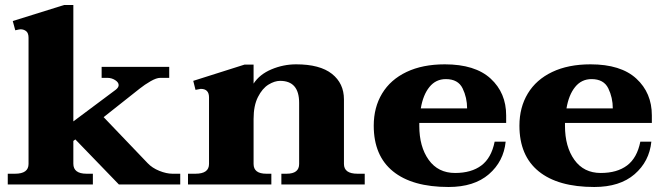

<svg xmlns="http://www.w3.org/2000/svg" viewBox="-20 -737 2654 767"><path d="M700 -43V0H455L281 -180L273 -174V-83Q273 -43 326 -43H351V0H11V-43H40Q94 -43 94 -82V-586Q94 -605 84.5 -612.5Q75 -620 62 -620Q58 -620 41 -616L31 -653L236 -717H273V-252L443 -379Q454 -388 454 -397Q454 -408 440 -417Q426 -426 409 -426H386V-470H656V-426H620Q605 -426 581.5 -412.5Q558 -399 538 -383L394 -269L570 -85Q588 -66 616.5 -54.5Q645 -43 669 -43Z M1437 -43V0H1104V-43H1125Q1175 -43 1175 -82V-326Q1175 -414 1099 -414Q1077 -414 1052.5 -399Q1028 -384 1010.5 -349.5Q993 -315 993 -262V-82Q993 -43 1044 -43H1064V0H731V-43H761Q815 -43 815 -82V-348Q815 -382 782 -382Q780 -382 761 -378L752 -414L957 -479H993V-403Q1017 -440 1064.5 -460Q1112 -480 1163 -480Q1258 -480 1306 -442Q1354 -404 1354 -340V-82Q1354 -43 1408 -43Z M1655 -246V-234Q1655 -151 1692.5 -98.5Q1730 -46 1798 -46Q1863 -46 1903 -76Q1943 -106 1956 -171H2000Q1992 -92 1933 -41Q1874 10 1772 10Q1627 10 1550 -52.5Q1473 -115 1473 -235Q1473 -308 1506.5 -363.5Q1540 -419 1604 -449.5Q1668 -480 1757 -480Q1878 -480 1940 -423Q2002 -366 2002 -276V-246ZM1661 -304H1846Q1846 -347 1828 -384Q1810 -421 1761 -421Q1721 -421 1695.5 -389.5Q1670 -358 1661 -304Z M2237 -246V-234Q2237 -151 2274.5 -98.5Q2312 -46 2380 -46Q2445 -46 2485 -76Q2525 -106 2538 -171H2582Q2574 -92 2515 -41Q2456 10 2354 10Q2209 10 2132 -52.5Q2055 -115 2055 -235Q2055 -308 2088.5 -363.5Q2122 -419 2186 -449.5Q2250 -480 2339 -480Q2460 -480 2522 -423Q2584 -366 2584 -276V-246ZM2243 -304H2428Q2428 -347 2410 -384Q2392 -421 2343 -421Q2303 -421 2277.5 -389.5Q2252 -358 2243 -304Z"/></svg>

Font: Taviraj Bold
Style: Regular
Weight: 700
Designer: Katatrad Team
Foundry: CadsonDemak
Version: Version 1.030